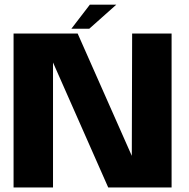

<svg xmlns="http://www.w3.org/2000/svg" viewBox="-20 -822 831 842"><path d="M39.5 0H212.5V-548L454.5 0H732.5V-675H559.5L558 -138.5L320.5 -675H39.5ZM293 -696H371.5L490 -801.5H374Z"/></svg>

Font: Anybody
Style: Bold
Weight: 700
Designer: Tyler Finck
Foundry: Etcetera Type Company
Version: Version 1.110